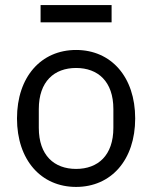

<svg xmlns="http://www.w3.org/2000/svg" viewBox="-20 -725 600 757"><path d="M140 -637H420V-705H140ZM280 12C418 12 513 -94 513 -258C513 -422 418 -528 280 -528C142 -528 47 -422 47 -258C47 -94 142 12 280 12ZM280 -59C194 -59 133 -112 133 -221V-295C133 -404 194 -457 280 -457C366 -457 427 -404 427 -295V-221C427 -112 366 -59 280 -59Z"/></svg>

Font: LVC Sans
Style: Regular
Weight: 400
Designer: Mike Abbink, Paul van der Laan, Pieter van Rosmalen
Foundry: Bold Monday
Version: Version 3.0